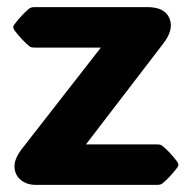

<svg xmlns="http://www.w3.org/2000/svg" viewBox="-20 -520 539 540"><path d="M80.6 0Q56.2 0 39.1 -13.4Q22 -26.9 20.8 -50Q19.5 -73.2 42.5 -102.5L263.7 -386.2H76.7Q67.9 -386.2 63 -389.6Q43 -405.8 21 -434.1Q17.1 -440.4 17.1 -443.4Q17.1 -446.8 21 -452.1Q43 -480.5 63 -496.6Q68.8 -500 76.7 -500H394.5Q443.4 -500 456.5 -468.5Q469.7 -437 439.5 -397.9L221.7 -113.8H422.4Q431.2 -113.8 436 -110.4Q456.1 -94.2 478 -65.9Q481.9 -59.6 481.9 -56.6Q481.9 -53.2 478 -47.9Q456.1 -19.5 436 -3.4Q430.2 0 422.4 0Z"/></svg>

Font: ADLaM Display
Style: Regular
Weight: 400
Designer: Mark Jamra, Neil Patel, Concept: Andrew Footit
Foundry: Microsoft
Version: Version 2.000; ttfautohint (v1.8.4.7-5d5b);gftools[0.9.28]